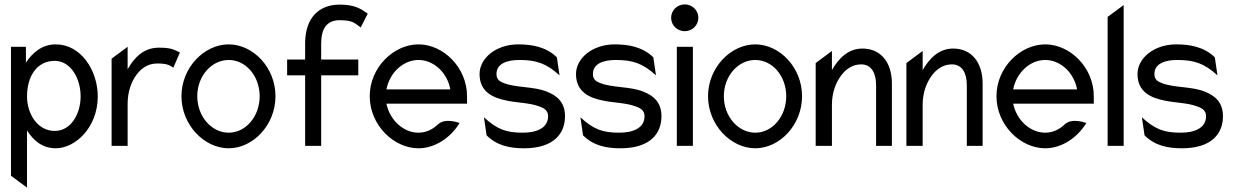

<svg xmlns="http://www.w3.org/2000/svg" viewBox="-20 -664 5618 874"><path d="M30 136 103 190V-70C132 -25 172 11 234 11C322 11 425 -83 425 -225C425 -344 348 -462 234 -462C171 -462 128 -424 98 -379V-451H30ZM103 -225C103 -318 149 -387 229 -387C300 -387 347 -310 347 -225C347 -147 304 -68 229 -68C150 -68 103 -147 103 -225Z M488 0H561V-191C561 -247 578 -292 601 -323C621 -351 652 -375 695 -375C740 -375 751 -368 769 -356L799 -425C771 -438 761 -447 703 -447C633 -447 591 -401 561 -349V-451L488 -397Z M806 -226C806 -95 910 11 1021 11C1132 11 1234 -95 1234 -226C1234 -357 1132 -462 1021 -462C910 -462 806 -357 806 -226ZM878 -226C878 -318 943 -391 1021 -391C1099 -391 1162 -318 1162 -226C1162 -134 1099 -60 1021 -60C943 -60 878 -134 878 -226Z M1287 -321H1369V0H1442V-321H1611V-393H1442V-466C1442 -534 1468 -572 1526 -572C1585 -572 1593 -560 1622 -539L1654 -602C1621 -625 1594 -643 1526 -643C1431 -643 1371 -582 1369 -472V-393H1287Z M1663 -226C1663 -95 1772 11 1885 11C1958 11 2030 -35 2072 -104C2072 -104 2009 -129 1975 -99C1950 -75 1920 -60 1885 -60C1817 -60 1755 -116 1739 -192H2106V-226C2106 -357 1998 -462 1885 -462C1772 -462 1663 -357 1663 -226ZM1739 -257C1754 -334 1816 -391 1885 -391C1954 -391 2016 -334 2030 -257Z M2163 -327C2163 -245 2225 -218 2287 -206C2333 -196 2392 -196 2433 -180C2455 -173 2475 -162 2475 -135C2475 -80 2421 -60 2360 -60C2284 -60 2243 -75 2183 -130L2195 -48C2243 0 2303 11 2365 11C2502 11 2552 -57 2552 -135C2552 -199 2515 -229 2469 -247C2411 -271 2328 -264 2273 -286C2255 -293 2240 -302 2240 -327C2240 -375 2289 -391 2344 -391C2420 -391 2467 -376 2527 -321L2515 -403C2466 -451 2401 -462 2339 -462C2238 -462 2163 -399 2163 -327Z M2602 -327C2602 -245 2664 -218 2726 -206C2772 -196 2831 -196 2872 -180C2894 -173 2914 -162 2914 -135C2914 -80 2860 -60 2799 -60C2723 -60 2682 -75 2622 -130L2634 -48C2682 0 2742 11 2804 11C2941 11 2991 -57 2991 -135C2991 -199 2954 -229 2908 -247C2850 -271 2767 -264 2712 -286C2694 -293 2679 -302 2679 -327C2679 -375 2728 -391 2783 -391C2859 -391 2906 -376 2966 -321L2954 -403C2905 -451 2840 -462 2778 -462C2677 -462 2602 -399 2602 -327Z M3035 -583C3035 -549 3063 -522 3097 -522C3131 -522 3159 -549 3159 -583C3159 -617 3131 -644 3097 -644C3063 -644 3035 -617 3035 -583ZM3061 0H3134V-451H3061Z M3203 -226C3203 -95 3307 11 3418 11C3529 11 3631 -95 3631 -226C3631 -357 3529 -462 3418 -462C3307 -462 3203 -357 3203 -226ZM3275 -226C3275 -318 3340 -391 3418 -391C3496 -391 3559 -318 3559 -226C3559 -134 3496 -60 3418 -60C3340 -60 3275 -134 3275 -226Z M3693 0H3767V-187C3767 -243 3785 -288 3808 -319C3828 -347 3859 -371 3900 -371C3947 -371 3968 -331 3968 -276V0H4040V-284C4040 -379 3990 -443 3906 -443C3840 -443 3797 -397 3767 -345V-432L3693 -377Z M4106 0H4180V-187C4180 -243 4198 -288 4221 -319C4241 -347 4272 -371 4313 -371C4360 -371 4381 -331 4381 -276V0H4453V-284C4453 -379 4403 -443 4319 -443C4253 -443 4210 -397 4180 -345V-432L4106 -377Z M4516 -226C4516 -95 4625 11 4738 11C4811 11 4883 -35 4925 -104C4925 -104 4862 -129 4828 -99C4803 -75 4773 -60 4738 -60C4670 -60 4608 -116 4592 -192H4959V-226C4959 -357 4851 -462 4738 -462C4625 -462 4516 -357 4516 -226ZM4592 -257C4607 -334 4669 -391 4738 -391C4807 -391 4869 -334 4883 -257Z M5022 0H5095V-641L5022 -587Z M5158 -327C5158 -245 5220 -218 5282 -206C5328 -196 5387 -196 5428 -180C5450 -173 5470 -162 5470 -135C5470 -80 5416 -60 5355 -60C5279 -60 5238 -75 5178 -130L5190 -48C5238 0 5298 11 5360 11C5497 11 5547 -57 5547 -135C5547 -199 5510 -229 5464 -247C5406 -271 5323 -264 5268 -286C5250 -293 5235 -302 5235 -327C5235 -375 5284 -391 5339 -391C5415 -391 5462 -376 5522 -321L5510 -403C5461 -451 5396 -462 5334 -462C5233 -462 5158 -399 5158 -327Z"/></svg>

Font: Charger Sport
Style: Nrw
Weight: 400
Designer: Jasper
Foundry: Cannot Into Space Fonts
Version: Version 1.1